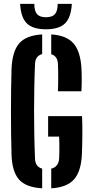

<svg xmlns="http://www.w3.org/2000/svg" viewBox="-20 -991 490 1019"><path d="M203.8 8.3Q117.4 3.5 80.7 -38.5Q44 -80.5 41.1 -171.1Q39.6 -221.1 38.9 -279.3Q38.2 -337.5 38.2 -398Q38.2 -458.4 38.9 -516Q39.6 -573.7 41.1 -622.6Q44.5 -717.7 81.7 -760.6Q119 -803.6 203.8 -808.3V-704Q185.6 -699.1 176.2 -686.4Q166.9 -673.7 165.9 -652.3Q163.3 -593.9 162.1 -530Q160.8 -466.1 160.8 -400.4Q160.8 -334.8 162.1 -271Q163.3 -207.1 165.9 -148.5Q166.6 -127.3 176 -114.1Q185.3 -100.9 203.8 -96ZM251.9 8.5V-95.9Q271 -100.6 281.5 -113.8Q292.1 -127.1 293.8 -148.5Q294.7 -164.7 295 -186Q295.2 -207.3 295 -228.6Q294.7 -249.9 293.8 -266H235.4V-374.7H415.4Q417.5 -331.4 417.1 -277.9Q416.7 -224.3 414.6 -171.1Q410.3 -80.7 372.5 -38.6Q334.7 3.6 251.9 8.5ZM287.4 -506.8Q288.9 -538.6 288.9 -579.8Q288.9 -621 287.4 -652.3Q286.4 -672.8 277.4 -685.6Q268.5 -698.4 251.9 -703.3V-808.3Q332.2 -803.5 369.4 -761.4Q406.7 -719.3 412.2 -629.8Q413.7 -602.1 413.7 -568.6Q413.7 -535 412.2 -506.8ZM224.1 -835.6Q154.3 -835.6 122.5 -866.9Q90.6 -898.1 86.8 -970.6H162.1Q162.2 -932.5 176.6 -916Q190.9 -899.5 224.1 -899.5Q257.2 -899.5 271.6 -916Q285.9 -932.5 286.1 -970.6H361.2Q357 -898.1 325.3 -866.9Q293.5 -835.6 224.1 -835.6Z"/></svg>

Font: Big Shoulders Stencil Display SC Thin
Style: Regular
Weight: 100
Designer: Patric King
Foundry: XO Type Co
Version: Version 2.001